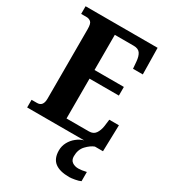

<svg xmlns="http://www.w3.org/2000/svg" viewBox="-227 -824 1038 1173"><g transform="rotate(30 292.5 -237.0)"><path d="M21 0V-54H60Q102 -54 102 -109V-600Q102 -639 89 -649.5Q76 -660 59 -660H21V-714H529L532 -528H463L459 -576Q456 -613 442.5 -632.5Q429 -652 396 -652H263V-404H470V-343H263V-62H421Q452 -62 467 -83.5Q482 -105 487 -138L493 -186H561L556 0ZM456 240Q388 240 354 213.5Q320 187 320 130Q320 99 334.5 72Q349 45 373 26Q397 7 423 0H499Q472 10 444.5 39Q417 68 417 115Q417 142 434.5 154.5Q452 167 478 167Q500 167 534 159V224Q520 231 494.5 235.5Q469 240 456 240Z"/></g></svg>

Font: Noto Serif Hebrew Condensed ExtraBold
Style: Regular
Weight: 800
Width: 3
Designer: Monotype Design Team
Foundry: Monotype Imaging Inc.
Version: Version 2.004; ttfautohint (v1.8.4.7-5d5b)